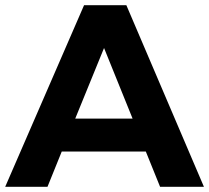

<svg xmlns="http://www.w3.org/2000/svg" viewBox="-23 -720 806 740"><path d="M594 0 539 -136H215L160 0H-3L301 -700H464L763 0ZM267 -263H488L378 -535Z"/></svg>

Font: Gontserrat SemiBold
Style: Regular
Weight: 600
Designer: Julieta Ulanovsky
Foundry: Julieta Ulanovsky
Version: Version 6.001